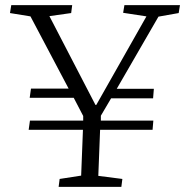

<svg xmlns="http://www.w3.org/2000/svg" viewBox="-20 -730 723 750"><path d="M209 0 213 -31 297 -44 304 -223H92L97 -259H305V-277L268 -348H96L101 -384H248L99 -666L19 -679L24 -710H262L258 -679L173 -667L353 -320H356L552 -666L461 -680L466 -710H683L678 -679L599 -665L436 -383H581L578 -346H414L374 -278V-259H579L576 -223H371L364 -43L458 -31L454 0Z"/></svg>

Font: Literata 36pt Light
Style: Italic
Weight: 300
Italic angle: -2°
Designer: Latin by Veronika Burian and Jose Scaglione. Greek by Irene Vlachou. Cyrillic by Vera Evstafieva
Foundry: TypeTogether
Version: Version 3.002